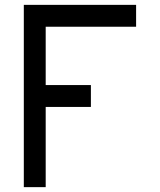

<svg xmlns="http://www.w3.org/2000/svg" viewBox="-20 -770 658 790"><path d="M78 0V-750H540V-660H168V-420H354V-330H168V0Z"/></svg>

Font: Hermit
Style: Regular
Weight: 400
Designer: Pablo Caro
Version: Version 2.000;PS 002.000;hotconv 1.0.88;makeotf.lib2.5.64775